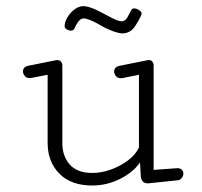

<svg xmlns="http://www.w3.org/2000/svg" viewBox="-20 -583 645 612"><path d="M369.6 -476.6Q365.2 -476.6 356.4 -478.5Q328.1 -485.8 299.8 -502.7Q271.5 -519.5 252 -523.9Q250.5 -524.4 247.6 -524.4Q238.3 -524.4 231 -515.6Q223.6 -506.8 216.8 -491.2Q213.9 -485.4 206.1 -485.4Q199.7 -485.4 192.9 -489.3Q186 -493.2 186 -499Q186 -513.2 195.1 -528.1Q204.1 -543 217.8 -553.2Q231.4 -563.5 246.6 -563.5Q248.5 -563.5 254.4 -562.5Q271.5 -559.6 294.2 -547.9Q316.9 -536.1 337.2 -525.6Q357.4 -515.1 367.7 -515.1Q378.9 -515.1 386 -527.6Q393.1 -540 399.4 -552.2Q401.4 -556.2 407.7 -556.2Q415.5 -556.2 424.1 -550.3Q432.6 -544.4 431.2 -537.6Q423.8 -518.6 409.2 -497.6Q394.5 -476.6 369.6 -476.6ZM273.9 8.3Q206.5 8.3 169.2 -29.5Q131.8 -67.4 131.8 -127.9V-344.7L82 -335Q66.9 -332 60.1 -339.6Q53.2 -347.2 53.2 -355Q53.2 -370.1 70.8 -373.5L156.2 -390.6Q168 -393.1 173.3 -387.5Q178.7 -381.8 178.7 -375V-126.5Q178.7 -85.9 202.1 -58.8Q225.6 -31.7 274.4 -31.7Q303.2 -31.7 333.3 -42.5Q363.3 -53.2 387.7 -71.5Q412.1 -89.8 422.9 -112.8V-344.7L372.6 -334.5Q357.9 -331.5 350.8 -339.1Q343.8 -346.7 343.8 -354.5Q343.8 -370.1 362.3 -373.5L450.2 -391.1Q460 -393.1 464.8 -387.5Q469.7 -381.8 469.7 -375V-41.5L544.9 -46.9Q555.2 -46.9 559.8 -41.7Q564.5 -36.6 564.5 -29.8Q564.5 -22.9 559.8 -16.1Q555.2 -9.3 545.9 -8.3L451.7 1.5Q430.2 1.5 428.7 -22.9L426.3 -65.4Q405.3 -34.2 363 -12.9Q320.8 8.3 273.9 8.3Z"/></svg>

Font: Cutive Mono
Style: Regular
Weight: 400
Designer: Vernon Adams
Foundry: Vernon Adams
Version: Version 1.110; ttfautohint (v1.8.4.7-5d5b)